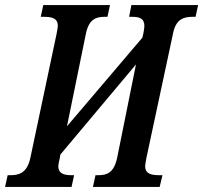

<svg xmlns="http://www.w3.org/2000/svg" viewBox="-38 -734 798 754"><path d="M-18 0H243L253 -46H243C215 -46 191 -51 191 -82C191 -88 193 -98 197 -114L199 -127L496 -481L422 -114C409 -54 381 -46 347 -46H337L327 0H589L600 -46H589C556 -46 532 -51 532 -82C532 -88 535 -102 537 -114L641 -600C652 -660 684 -668 720 -668H730L740 -714H478L469 -668H479C508 -668 529 -663 529 -632C529 -626 527 -612 525 -603L521 -586L225 -238L299 -600C311 -660 340 -668 374 -668H384L394 -714H132L122 -668H132C166 -668 189 -663 189 -632C189 -626 187 -616 184 -600L81 -113C68 -54 36 -46 3 -46H-8Z"/></svg>

Font: Noto Serif Condensed Semi
Style: Italic
Weight: 600
Width: 3
Italic angle: -12°
Designer: Monotype Design Team
Foundry: Monotype Imaging Inc.
Version: Version 1.901